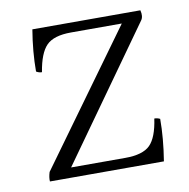

<svg xmlns="http://www.w3.org/2000/svg" viewBox="-59 -561 560 569"><g transform="rotate(-10 221.0 -276.5)"><path d="M279 -80Q332 -80 354 -102Q376 -124 384 -180Q393 -180 401 -176Q401 -118 390 -50H47Q46 -62 51 -78L338 -474H185Q133 -474 111 -451.5Q89 -429 80 -373Q71 -373 63 -378Q63 -437 74 -503H399Q404 -484 396 -473L116 -80Z"/></g></svg>

Font: Halant Light
Style: Regular
Weight: 300
Designer: Hitesh Malaviya (Devanagari), Satya Rajpurohit (Latin)
Foundry: Indian Type Foundry
Version: Version 1.101;PS 1.0;hotconv 1.0.78;makeotf.lib2.5.61930; tt